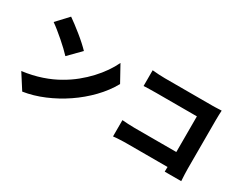

<svg xmlns="http://www.w3.org/2000/svg" viewBox="-96 -1195 2104 1693"><g transform="rotate(30 956.0 -348.0)"><path d="M238 -742Q263 -725 296.5 -699.5Q330 -674 365.5 -645.5Q401 -617 433 -588Q465 -559 487 -536L368 -415Q349 -436 319 -464.5Q289 -493 255 -522.5Q221 -552 187.5 -579Q154 -606 128 -624ZM97 -107Q203 -121 293 -151.5Q383 -182 454 -224Q519 -261 575 -306.5Q631 -352 677 -401.5Q723 -451 759 -503Q795 -555 819 -606L909 -443Q858 -351 779 -269.5Q700 -188 605 -123.5Q510 -59 404.5 -14.5Q299 30 195 46Z M1636 29 1637 -19H1217Q1204 -19 1186.5 -18.5Q1169 -18 1151 -17Q1133 -16 1116 -15Q1099 -14 1086 -12V-178Q1114 -176 1146 -174Q1178 -172 1212 -172H1638V-535H1224Q1192 -535 1156 -534Q1120 -533 1097 -532V-692Q1126 -689 1162 -687Q1198 -685 1224 -685H1711Q1723 -685 1736.5 -685.5Q1750 -686 1763 -686.5Q1776 -687 1786.5 -687.5Q1797 -688 1802 -688Q1801 -671 1800 -643Q1799 -615 1799 -592V-96Q1799 -71 1800.5 -35.5Q1802 0 1804 29Z"/></g></svg>

Font: Kinto Sans Black
Style: Regular
Weight: 900
Designer: Authors: Ryoko NISHIZUKA  (kana & ideographs); Paul D. Hunt (Latin, Greek & Cyrillic); Wenlong ZHANG  (bopomofo); Sandol
Foundry: Adobe Systems Incorporated, ookami Inc.
Version: Version 0.001